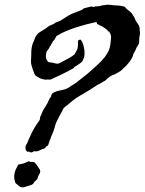

<svg xmlns="http://www.w3.org/2000/svg" viewBox="-20 -766 613 813"><path d="M391.6 -664.1 388.7 -672.9Q346.7 -664.1 309.1 -652.3Q271.5 -640.6 237.3 -624Q232.9 -619.6 225.6 -617.2Q218.8 -614.7 216.8 -609.4Q212.9 -603 210.9 -598.6Q209 -593.8 204.1 -591.8Q201.2 -584 199.7 -582.5Q197.8 -580.6 197.3 -579.1Q194.3 -572.3 192.4 -570.3Q189.9 -567.9 189.5 -565.4Q186.5 -558.6 183.1 -555.2Q180.7 -552.7 177.7 -547.9Q175.8 -543 174.8 -534.7Q173.8 -526.4 174.8 -521.5Q177.2 -509.3 185.5 -502.9L199.2 -501Q206.5 -500 212.9 -498Q222.7 -495.1 228 -497.1Q233.4 -499 236.3 -501Q243.7 -504.9 251.7 -509Q259.8 -513.2 268.1 -517.6Q284.2 -525.9 295.9 -536.1Q297.9 -540 300 -543.9Q302.2 -547.9 304.2 -551.3Q309.1 -559.1 309.6 -569.3Q310.1 -572.8 310.3 -575.9Q310.5 -579.1 310.1 -582.5Q309.6 -589.4 311.5 -595.7Q320.8 -599.6 321.3 -597.7Q322.3 -595.7 324.2 -594.7Q331.1 -584 335 -567.4Q338.9 -550.8 337.9 -536.1Q337.9 -529.3 334.5 -520Q331.1 -510.7 328.1 -505.9Q325.7 -502.4 321.8 -500Q315.9 -496.1 313.5 -494.1Q301.3 -485.4 297.4 -483.9Q293.9 -482.4 292 -477.5Q267.6 -463.9 242.7 -451.7Q217.8 -439.5 193.4 -428.7Q185.5 -429.7 181.6 -429.2Q177.7 -428.7 170.9 -428.7Q152.3 -431.2 135.7 -442.4Q128.9 -445.3 125 -455.6Q121.1 -465.8 118.2 -473.6L113.8 -488.3Q111.3 -495.6 111.3 -503.9Q111.3 -507.8 111.3 -512.2Q111.3 -516.6 111.8 -521.5Q112.3 -526.4 112.3 -530.8Q112.3 -535.2 112.3 -539.1Q112.3 -564.9 119.1 -583Q121.6 -587.9 122.8 -591.1Q124 -594.2 124.5 -595.2L126 -599.6Q133.3 -622.1 151.9 -632.1Q170.4 -642.1 189.5 -657.2L204.1 -663.1Q210.9 -665.5 213.9 -669.9Q216.3 -670.9 219 -671.9Q221.7 -672.9 224.1 -673.8Q226.6 -674.8 229.2 -675.8Q231.9 -676.8 234.4 -677.7Q240.2 -681.2 245.8 -684.8Q251.5 -688.5 256.8 -691.9Q262.2 -695.8 268.3 -699.2Q274.4 -702.6 281.2 -706.1Q286.6 -708.5 292.7 -710.9Q298.8 -713.4 305.2 -715.8Q312 -718.3 317.9 -720.7Q323.7 -723.1 329.1 -725.6Q332.5 -730.5 339.4 -731.9Q342.8 -732.9 346.2 -733.6Q349.6 -734.4 353.5 -735.4Q360.4 -737.3 365.2 -738.3Q370.1 -739.3 375 -736.3Q383.3 -739.3 391.1 -739.3Q400.4 -739.3 406.2 -741.2Q413.1 -744.1 416 -743.7Q418 -743.2 421.9 -744.1Q422.9 -744.1 426.8 -745.1Q430.7 -746.1 432.6 -746.1Q437.5 -746.1 441.9 -745.8Q446.3 -745.6 449.7 -745.1Q453.6 -744.6 458 -744.1Q462.4 -743.7 467.8 -743.2Q484.9 -743.2 497.1 -740.2L503.4 -738.8Q507.3 -738.3 508.8 -736.3Q511.7 -733.4 513.7 -731Q515.6 -728.5 519.5 -725.6Q522.5 -723.1 525.1 -721.2Q527.8 -719.2 529.8 -717.3Q534.2 -713.9 539.1 -708L544.4 -698.7Q546.4 -695.8 547.9 -694.3Q550.3 -690.4 552.7 -682.6Q558.1 -672.4 565.9 -661.6Q573.2 -650.9 571.3 -636.7Q574.2 -627.4 571.8 -617.2Q569.3 -606.4 569.3 -595.7Q570.3 -582 565.4 -576.2Q561.5 -570.8 557.6 -563.5Q555.7 -558.1 554 -554.2Q552.2 -550.3 550.8 -547.9L544.9 -538.1Q543 -528.3 539.1 -521Q535.2 -513.7 530.3 -506.8Q514.6 -485.8 503.9 -478.5Q498 -470.7 490.2 -465.3Q482.4 -460 472.7 -455.1Q470.2 -453.6 467.5 -452.1Q464.8 -450.7 461.4 -449.7Q458 -448.7 455.1 -447.3Q452.1 -445.8 449.2 -444.3Q436.5 -435.5 426.8 -425.8Q423.8 -423.8 420.9 -422.1Q418 -420.4 414.6 -418.5Q411.1 -416.5 408.2 -414.8Q405.3 -413.1 402.3 -411.1Q395 -408.7 389.2 -404.3Q382.8 -399.9 377 -396.5L362.8 -387.2Q357.4 -383.8 347.7 -377.9Q340.3 -373.5 333 -369.1Q325.7 -364.7 317.9 -360.4Q303.2 -352.1 289.1 -340.8Q280.3 -334.5 272 -326.7Q264.6 -319.8 254.9 -313.5Q246.6 -304.7 246.1 -302.7Q245.6 -301.8 245.1 -300.3Q244.6 -298.8 244.1 -296.9Q229 -270.5 220.7 -252.9Q216.3 -244.6 212.9 -231.9Q211.4 -226.6 209.7 -220.9Q208 -215.3 206.1 -210L202.1 -200.2Q201.2 -197.8 200 -195.1Q198.7 -192.4 197.3 -189.5Q193.8 -177.7 190.4 -170.9Q189.5 -168 188.2 -164.3Q187 -160.6 185.5 -155.8Q182.6 -146.5 175.8 -146.5Q175.3 -143.1 171.9 -140.6Q168 -137.7 167 -136.7Q156.2 -134.3 147 -128.9Q136.7 -123 124 -126Q118.2 -121.1 111.3 -120.1Q105 -122.6 103.5 -123.5Q101.1 -125 96.7 -123Q87.9 -128.4 87.9 -139.2Q87.9 -150.9 93.8 -157.2Q105.5 -185.5 115.7 -206.1Q126 -226.6 139.6 -246.1Q140.6 -247.6 141.6 -249Q142.6 -250.5 143.6 -251.5Q144.5 -252.4 145.5 -253.9Q146.5 -255.4 147.5 -256.8Q149.4 -261.2 149.4 -267.1Q149.4 -272.5 153.3 -276.4Q160.2 -297.4 170.9 -312.5Q180.7 -326.2 189.5 -347.7Q191.4 -349.6 192.9 -352.5Q194.3 -355.5 196.3 -357.4Q197.3 -364.3 198.7 -365.7Q200.2 -367.2 200.2 -369.1Q214.4 -379.9 233.4 -382.8Q252.4 -385.7 268.6 -393.6Q284.2 -404.8 293.5 -409.7Q302.2 -414.6 311.5 -422.9L348.6 -452.1Q357.9 -460.4 367.7 -469Q377.4 -477.5 387.2 -486.3Q407.2 -503.9 423.8 -524.4Q427.7 -529.3 431.6 -536.1Q435.5 -543 439.5 -549.8Q444.3 -560.1 447.3 -577.1Q449.2 -590.8 450.2 -605Q451.2 -619.1 443.4 -629.9Q436.5 -634.8 433.6 -638.7Q431.6 -641.6 428.7 -643.6Q423.3 -647 420.2 -649.2Q417 -651.4 416 -651.9Q412.6 -654.3 412.1 -654.3Q410.6 -655.8 407.2 -656.7Q403.3 -657.7 401.4 -659.2Q398.4 -662.1 391.6 -664.1ZM98.6 -82Q100.6 -84 104 -82.5Q107.4 -81.1 109.4 -80.1Q120.1 -82 127.9 -77.1Q134.8 -68.4 136.2 -66.4Q137.7 -64.5 140.6 -59.6Q145.5 -53.7 148.9 -46.9Q152.3 -40 147.5 -30.3Q141.1 -20.5 140.6 -16.1Q139.6 -11.2 137.7 -7.8Q134.3 -2.4 126 2.9Q122.1 13.7 112.3 17.1Q102.5 20.5 88.9 24.4Q87.4 24.9 85.9 25.4Q84.5 25.9 83 26.4Q79.1 27.3 78.1 27.3Q67.4 27.8 60.1 21.5Q56.6 18.1 53 15.1Q49.3 12.2 45.9 9.8Q38.1 -8.3 41 -29.3Q43 -41 47.9 -50.8Q52.7 -60.5 57.6 -69.3Q80.6 -72.3 98.6 -82Z"/></svg>

Font: Fasthand
Style: Regular
Weight: 400
Designer: Danh Hong
Version: Version 8.002; ttfautohint (v1.8.3)